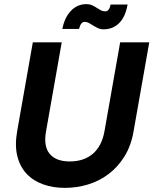

<svg xmlns="http://www.w3.org/2000/svg" viewBox="-20 -903 743 930"><path d="M139 -698H279L203 -267Q190 -195 220.5 -158Q251 -121 318 -121Q386 -121 429.5 -158Q473 -195 486 -267L562 -698H703L627 -267Q615 -197 583 -145.5Q551 -94 506 -60Q461 -26 406.5 -9.5Q352 7 294 7Q237 7 189 -10Q141 -27 109 -61Q77 -95 64 -146.5Q51 -198 63 -267ZM282 -763Q293 -819 324 -851Q355 -883 398 -883Q414 -883 426 -877.5Q438 -872 448 -865.5Q458 -859 468 -853.5Q478 -848 490 -848Q499 -848 505.5 -855.5Q512 -863 516 -881H598Q587 -820 556.5 -790.5Q526 -761 482 -761Q467 -761 455 -766.5Q443 -772 432 -779Q421 -786 411 -791.5Q401 -797 390 -797Q371 -797 363 -763Z"/></svg>

Font: SVN-Poppins SemiBold
Style: Italic
Weight: 600
Italic angle: -10°
Designer: Ninad Kale (Devanagari), Jonny Pinhorn (Latin)
Foundry: Indian Type Foundry
Version: Version 3.002 2017; ttfautohint (v1.8.3)